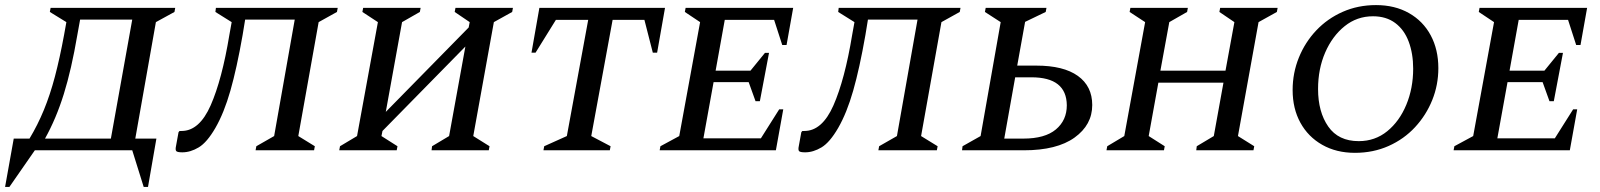

<svg xmlns="http://www.w3.org/2000/svg" viewBox="-63 -591 6293 755"><path d="M74 0 -26 144H-43L-9 -46H53Q85 -99 109.5 -158.5Q134 -218 153 -290Q172 -362 189 -454L198 -504L133 -544L136 -560H626L623 -544L550 -504L469 -46H552L519 144H502L457 0ZM241 -453Q218 -318 188 -221.5Q158 -125 114 -46H373L457 -514H252Z M942 0 945 -16 1015 -56 1096 -514H901L891 -453Q868 -322 843 -234.5Q818 -147 784 -88Q751 -31 718.5 -11.5Q686 8 654 8Q634 8 630 3Q626 -2 629 -16L639 -71L643 -76H651Q721 -76 765.5 -177Q810 -278 839 -454L848 -504L784 -544L786 -560H1265L1262 -544L1190 -504L1110 -56L1175 -16L1172 0Z M1271 0 1274 -16 1341 -56 1423 -504 1362 -544 1365 -560H1591L1588 -544L1518 -504L1454 -151L1780 -483L1784 -504L1725 -544L1728 -560H1954L1951 -544L1879 -504L1798 -56L1862 -16L1859 0H1634L1636 -16L1703 -56L1767 -408L1441 -76L1437 -56L1500 -16L1497 0Z M2074 0 2077 -16 2166 -56 2250 -513H2123L2043 -384H2027L2058 -560H2552L2521 -384H2504L2471 -513H2346L2262 -56L2338 -16L2335 0Z M2531 0 2534 -16 2608 -56 2690 -504 2630 -544 2633 -560H3056L3030 -414H3013L2981 -513H2787L2751 -313H2888L2945 -383H2961L2925 -193H2908L2881 -268H2743L2703 -47H2929L3001 -161H3017L2988 0Z M3391 0 3394 -16 3464 -56 3545 -514H3350L3340 -453Q3317 -322 3292 -234.5Q3267 -147 3233 -88Q3200 -31 3167.5 -11.5Q3135 8 3103 8Q3083 8 3079 3Q3075 -2 3078 -16L3088 -71L3092 -76H3100Q3170 -76 3214.5 -177Q3259 -278 3288 -454L3297 -504L3233 -544L3235 -560H3714L3711 -544L3639 -504L3559 -56L3624 -16L3621 0Z M3813 -560H4052L4049 -544L3968 -505L3937 -333H4012Q4119 -333 4175.5 -292.5Q4232 -252 4232 -178Q4232 -100 4162.5 -50Q4093 0 3963 0H3720L3722 -16L3793 -56L3872 -504L3810 -544ZM3886 -46H3961Q4046 -46 4089 -82Q4132 -118 4132 -177Q4131 -287 3993 -287H3929Z M4288 0 4291 -16 4358 -56 4440 -504 4379 -544 4382 -560H4608L4605 -544L4535 -504L4500 -313H4756L4791 -504L4732 -544L4735 -560H4961L4958 -544L4886 -504L4805 -56L4869 -16L4866 0H4641L4643 -16L4710 -56L4748 -266H4492L4454 -56L4517 -16L4514 0Z M5265 10Q5192 10 5136.5 -21.5Q5081 -53 5050.5 -108.5Q5020 -164 5020 -237Q5020 -304 5044.5 -364.5Q5069 -425 5113 -471.5Q5157 -518 5217 -544.5Q5277 -571 5348 -571Q5422 -571 5477.5 -539.5Q5533 -508 5563 -452Q5593 -396 5593 -323Q5593 -257 5569 -197.5Q5545 -138 5501.5 -91Q5458 -44 5397.5 -17Q5337 10 5265 10ZM5280 -36Q5344 -36 5392 -75Q5440 -114 5467 -179Q5494 -244 5494 -321Q5494 -380 5476.5 -427Q5459 -474 5423.5 -500.5Q5388 -527 5336 -527Q5273 -527 5224.5 -488Q5176 -449 5148 -384.5Q5120 -320 5120 -241Q5120 -151 5160 -93.5Q5200 -36 5280 -36Z M5653 0 5656 -16 5730 -56 5812 -504 5752 -544 5755 -560H6178L6152 -414H6135L6103 -513H5909L5873 -313H6010L6067 -383H6083L6047 -193H6030L6003 -268H5865L5825 -47H6051L6123 -161H6139L6110 0Z"/></svg>

Font: Spectral SC Medium
Style: Italic
Weight: 500
Italic angle: -10°
Designer: Jean-Baptiste Levee
Foundry: Production Type
Version: Version 2.001